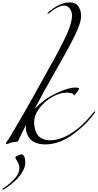

<svg xmlns="http://www.w3.org/2000/svg" viewBox="-34 -1171 804 1581"><path d="M142 100Q174 100 174 172Q173 209 146.5 250.5Q120 292 86.5 321.5Q53 351 25.5 370.5Q-2 390 -8 390Q-14 390 -14 386Q-14 383 -12.5 381.5Q-11 380 -7 378Q-3 376 0 374Q49 342 87.5 299Q126 256 126 212Q126 186 109 158.5Q92 131 92 128Q92 119 113 109.5Q134 100 142 100ZM251 -274Q328 -355 427.5 -402.5Q527 -450 585 -450Q617 -450 617 -440Q617 -435 599 -411Q581 -387 577 -387Q573 -387 571.5 -390.5Q570 -394 567.5 -397.5Q565 -401 551 -404.5Q537 -408 512 -408Q460 -408 398.5 -374Q337 -340 292 -282Q247 -224 247 -164Q247 -142 251 -121.5Q255 -101 267 -74.5Q279 -48 308.5 -32Q338 -16 381 -16Q482 -16 602 -108Q664 -156 738 -248Q742 -254 746 -254Q750 -254 750 -250Q750 -248 748 -244Q680 -152 610 -98Q474 18 341 18Q260 18 219.5 -21Q179 -60 179 -128L180 -140H179Q134 -52 116 -11Q114 -6 104.5 -4Q95 -2 80 -1Q65 0 56 4Q24 16 22 16Q14 16 14 9Q14 7 19.5 -1Q25 -9 35 -23.5Q45 -38 52 -50L168 -248Q192 -288 368 -606Q408 -677 426.5 -711Q445 -745 483.5 -820.5Q522 -896 540.5 -951Q559 -1006 559 -1043Q559 -1075 540.5 -1100Q522 -1125 496 -1125Q448 -1125 381 -1071Q363 -1057 362 -1057Q357 -1057 357 -1062Q357 -1065 376 -1081Q465 -1151 538 -1151Q590 -1151 612 -1117.5Q634 -1084 634 -1041Q634 -983 580.5 -874.5Q527 -766 419 -579Q329 -423 251 -274Z"/></svg>

Font: Miama Nueva
Style: Medium
Weight: 400
Italic angle: -28°
Version: Version 1.0